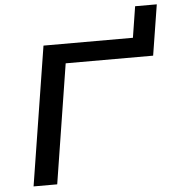

<svg xmlns="http://www.w3.org/2000/svg" viewBox="-58 -917 890 971"><g transform="rotate(-5 387.0 -431.5)"><path d="M73 0 185 -705H639L664 -863H774L733 -606H289L193 0Z"/></g></svg>

Font: Nunito Sans 10pt Expanded SemiBold
Style: Italic
Weight: 600
Width: 7
Italic angle: -9°
Designer: Vernon Adams
Foundry: Vernon Adams
Version: Version 3.101;gftools[0.9.27]